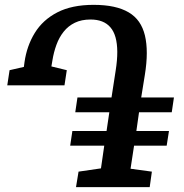

<svg xmlns="http://www.w3.org/2000/svg" viewBox="-20 -772 760 792"><path d="M293.5 0 304 -64 396.5 -77.5 410 -171H269.5L278.5 -231.5H419.5L431 -309H290.5L299.5 -370H440L457 -480Q464 -524 463.8 -558.5Q463.5 -593 456.5 -618Q449.5 -643 435.5 -659.2Q421.5 -675.5 401 -683.5Q380.5 -691.5 353.5 -691.5Q316 -691.5 288.8 -678.2Q261.5 -665 242.8 -641.5Q224 -618 212.8 -587.2Q201.5 -556.5 196 -521.5L192 -498L255.5 -482.5L246 -420H10L19.5 -482.5L78.5 -496L81 -515Q90.5 -582.5 123.5 -636.2Q156.5 -690 216.5 -721Q276.5 -752 366 -752Q413 -752 448.8 -744.2Q484.5 -736.5 510.8 -721Q537 -705.5 553.5 -681.8Q570 -658 577.8 -625.8Q585.5 -593.5 585.5 -553Q585.5 -512.5 577.5 -463L562.5 -370H697.5L688.5 -309H553.5L542.5 -231.5H677L667.5 -171H533L518.5 -76L606.5 -64L597.5 0Z"/></svg>

Font: Merriweather SemiBold
Style: Italic
Weight: 600
Italic angle: -7.8°
Version: Version 2.101